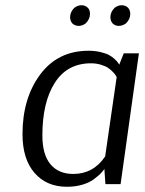

<svg xmlns="http://www.w3.org/2000/svg" viewBox="-20 -704 555 734"><path d="M264 -674Q277 -684 292 -684Q306 -684 316 -674Q324 -666 324 -651Q324 -631 308 -615Q295 -605 281 -605Q266 -605 256 -615Q248 -625 248 -638Q248 -658 264 -674ZM418 -674Q431 -684 445 -684Q460 -684 470 -674Q478 -664 478 -651Q478 -631 462 -615Q449 -605 434 -605Q420 -605 410 -615Q402 -625 402 -638Q402 -658 418 -674ZM441 0H383L379 -58Q373 -49 364.5 -40.5Q356 -32 339 -19Q322 -6 295 2Q268 10 236 10Q158 10 112 -43Q66 -96 66 -191Q66 -328 133.5 -419Q201 -510 319 -510Q343 -510 364 -505Q385 -500 397 -493.5Q409 -487 418.5 -478Q428 -469 431 -464.5Q434 -460 436 -457L453 -500H511ZM260 -39Q337 -39 382 -106L426 -409Q425 -411 422.5 -415.5Q420 -420 412 -428.5Q404 -437 394 -444Q384 -451 366 -456.5Q348 -462 328 -462Q237 -462 189.5 -387.5Q142 -313 142 -186Q142 -113 173 -76Q204 -39 260 -39Z"/></svg>

Font: Arsenal
Style: Italic
Weight: 400
Italic angle: -9.10001°
Designer: Andrij Shevchenko
Foundry: Stairsfor
Version: Version 2.001;PS 002.001;hotconv 1.0.88;makeotf.lib2.5.64775